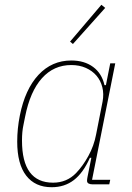

<svg xmlns="http://www.w3.org/2000/svg" viewBox="-20 -771 553 803"><path d="M367 0Q357 0 350.5 -3.5Q344 -7 344 -15Q344 -21 346 -31L362 -111H356Q328 -48 289 -18Q250 12 196 12Q127 12 89.5 -36.5Q52 -85 52 -179Q52 -233 63 -288Q85 -398 141 -458Q197 -518 278 -518Q333 -518 369.5 -491Q406 -464 417 -415H423L441 -506H462L365 -19H441L437 0ZM202 -7Q259 -7 298 -47Q326 -76 349.5 -118.5Q373 -161 382 -209L409 -346Q415 -378 408 -406Q401 -434 383.5 -454.5Q366 -475 339 -487Q312 -499 278 -499Q205 -499 155.5 -444Q106 -389 85 -283L78 -248Q75 -234 73.5 -218.5Q72 -203 72 -183Q72 -7 202 -7ZM285 -587 273 -597 404 -751 420 -738Z"/></svg>

Font: IBM Plex Sans Condensed Thin
Style: Italic
Weight: 100
Width: 3
Italic angle: -11°
Designer: Mike Abbink, Paul van der Laan, Pieter van Rosmalen
Foundry: Bold Monday
Version: Version 1.3